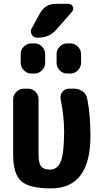

<svg xmlns="http://www.w3.org/2000/svg" viewBox="-20 -990 540 1019"><path d="M373 -519.5Q399.4 -519.5 419.4 -504.4Q439.5 -489.3 443.4 -463.9Q460 -379.9 460 -269.5Q460 10.7 250 9.8Q134.8 9.8 92.3 -28.8Q49.8 -67.4 49.8 -169.9V-462.9Q49.8 -486.3 66.9 -502.9Q84 -519.5 107.4 -519.5H127.9Q151.4 -519.5 168 -502.9Q184.6 -486.3 184.6 -462.9V-169.9Q184.6 -124 198.2 -106.9Q211.9 -89.8 245.1 -89.8Q285.2 -89.8 302.7 -133.3Q320.3 -176.8 320.3 -294.9Q320.3 -370.1 301.8 -464.8Q297.9 -486.3 311.5 -502.9Q325.2 -519.5 346.7 -519.5ZM336.9 -599.6Q313.5 -599.6 296.9 -616.7Q280.3 -633.8 280.3 -657.2V-703.1Q280.3 -726.6 297.4 -743.2Q314.5 -759.8 336.9 -759.8H352.5Q376 -759.8 393.1 -742.7Q410.2 -725.6 410.2 -703.1V-657.2Q410.2 -633.8 393.1 -616.7Q376 -599.6 352.5 -599.6ZM147.5 -759.8H163.1Q186.5 -759.8 203.1 -742.7Q219.7 -725.6 219.7 -703.1V-657.2Q219.7 -633.8 202.6 -616.7Q185.5 -599.6 163.1 -599.6H147.5Q124 -599.6 106.9 -616.7Q89.8 -633.8 89.8 -657.2V-703.1Q89.8 -726.6 106.9 -743.2Q124 -759.8 147.5 -759.8ZM278.3 -832Q241.2 -790 182.6 -790H176.8Q158.2 -790 148.4 -806.6Q138.7 -823.2 148.4 -839.8L192.4 -919.9Q219.7 -969.7 277.3 -969.7H342.8Q359.4 -969.7 366.2 -955.1Q373 -940.4 362.3 -927.7Z"/></svg>

Font: Rounded Mgen+ 1mn bold
Style: Bold
Weight: 700
Designer: [Source Han Sans]
Ryoko NISHIZUKA  (kana & ideographs); Paul D. Hunt (Latin, Greek & Cyrillic); Wenlong ZHANG  (bopomofo
Version: Version 1.059.20150602